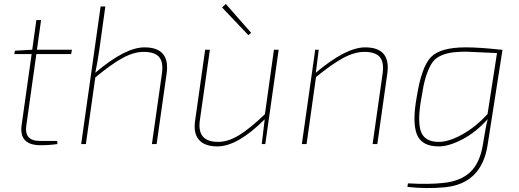

<svg xmlns="http://www.w3.org/2000/svg" viewBox="-20 -733 2640 977"><path d="M165 -458 114 -95Q102 -16 182 -16H271L272 0Q231 6 187 6Q76 6 90 -96L141 -458H53L56 -475L144 -480L165 -631H189L168 -480H346L342 -458Z M516 -700 486 -484Q477 -420 465 -363Q617 -492 715 -492Q846 -492 828 -360L777 0H753L804 -359Q812 -417 789.5 -443Q767 -469 711 -469Q661 -469 604 -438Q547 -407 465 -339L417 0H393L492 -700Z M1244 -554 1110 -695 1129 -713 1258 -566ZM1398 -480 1330 0H1312L1327 -126Q1189 12 1086 12Q1021 12 992 -22Q963 -56 973 -120L1024 -480H1048L997 -121Q981 -11 1090 -11Q1141 -11 1196.5 -45Q1252 -79 1328 -152L1374 -480Z M1602 -480 1587 -363Q1740 -492 1838 -492Q1969 -492 1951 -360L1900 0H1876L1927 -359Q1935 -417 1912.5 -443Q1890 -469 1834 -469Q1784 -469 1726.5 -438Q1669 -407 1588 -341L1540 0H1516L1584 -480Z M2537 -480 2461 6Q2430 202 2243 220Q2150 229 2053 218L2056 200Q2162 206 2235 198Q2324 189 2373 142.5Q2422 96 2437 4Q2452 -92 2462 -127Q2402 -60 2333 -24Q2264 12 2213 12Q2125 12 2101 -50Q2077 -112 2101 -242Q2125 -393 2173 -442.5Q2221 -492 2350 -492Q2421 -492 2529 -480ZM2461 -153 2509 -463Q2355 -470 2353 -470Q2302 -470 2269.5 -464Q2237 -458 2212 -444Q2187 -430 2171.5 -401.5Q2156 -373 2145 -335.5Q2134 -298 2125 -238Q2103 -119 2121.5 -65Q2140 -11 2213 -11Q2264 -11 2332.5 -49Q2401 -87 2461 -153Z"/></svg>

Font: Ezarion Thin
Style: Italic
Weight: 250
Italic angle: -8°
Designer: Natanael Gama
Version: Version 1.001;PS 001.001;hotconv 1.0.70;makeotf.lib2.5.58329